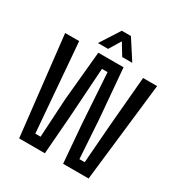

<svg xmlns="http://www.w3.org/2000/svg" viewBox="-177 -883 947 1008"><g transform="rotate(30 296.0 -379.5)"><path d="M85 0 17.5 -600H102.5L127 -297.5L146 -64H178L191.5 -297.5L220 -597.5H373L398.5 -297.5L413.5 -64H445.5L463.5 -297.5L490 -600H575L506 0H351.5L332.5 -231L313 -533.5H279L259 -231L241 0ZM193 -640.5 269 -759H324.5L401 -640.5H340L297 -711L254.5 -640.5Z"/></g></svg>

Font: Big Shoulders
Style: Regular
Weight: 400
Designer: Patric King
Foundry: XO Type Co
Version: Version 2.002